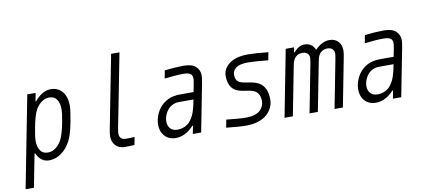

<svg xmlns="http://www.w3.org/2000/svg" viewBox="-94 -1279 4188 1890"><g transform="rotate(-10 2000.0 -333.5)"><path d="M438.8 -677.1Q511.7 -677.1 555 -625.7Q598.3 -574.2 598.3 -486.3Q598.3 -438.8 578.1 -333.3Q569 -287.8 563.5 -263Q557.9 -238.3 547.2 -204.8Q536.5 -171.2 522.8 -143.9Q485.7 -71 427.7 -30.3Q369.8 10.4 305.3 10.4Q222 10.4 181 -81.4H174.5L110 250H26.7L205.1 -666.7H288.4L272.8 -585.3H279.3Q356.1 -677.1 438.8 -677.1ZM206.4 -199.9Q206.4 -141.9 230.8 -104.8Q255.2 -67.7 307.3 -67.7Q350.9 -67.7 387 -96Q423.2 -124.3 445.3 -166.7Q472 -217.4 494.8 -333.3Q511.7 -420.6 511.7 -466.8Q511.7 -524.7 487.3 -561.8Q462.9 -599 410.8 -599Q367.2 -599 331.1 -570.6Q294.9 -542.3 272.8 -500Q246.7 -451.2 224 -333.3Q206.4 -242.8 206.4 -199.9Z M1020.8 -132.2Q1020.8 -67.7 1088.5 -67.7Q1132.2 -67.7 1172.5 -71L1157.6 7.2Q1095.7 10.4 1067.1 10.4Q1003.9 10.4 970.1 -25.4Q936.2 -61.2 936.2 -117.8Q936.2 -138 944 -181.6L1087.2 -916.7H1170.6L1027.3 -181.6Q1020.8 -147.8 1020.8 -132.2Z M1807.3 -333.3H1679.7Q1655.6 -333.3 1641.9 -332Q1628.3 -330.7 1606.1 -322.6Q1584 -314.5 1565.8 -298.2Q1539.7 -274.7 1523.1 -238.9Q1506.5 -203.1 1506.5 -165.4Q1506.5 -121.7 1531.2 -94.7Q1556 -67.7 1601.6 -67.7Q1632.8 -67.7 1659.2 -76.8Q1685.5 -85.9 1704.1 -99.9Q1722.7 -113.9 1738.3 -135.7Q1753.9 -157.6 1763.3 -176.8Q1772.8 -196 1781.2 -222.7Q1789.7 -249.3 1793.6 -266.3Q1797.5 -283.2 1802.1 -306.6ZM1769.5 -677.1Q1851.6 -677.1 1889.3 -642.6Q1928.4 -606.1 1928.4 -552.1Q1928.4 -532.6 1920.6 -487.6L1825.5 0H1742.2L1757.8 -80.1H1751.3Q1668 10.4 1571 10.4Q1504.6 10.4 1462.9 -33.5Q1421.2 -77.5 1421.2 -148.4Q1421.2 -201.8 1445.6 -256.2Q1470.1 -310.5 1513 -347Q1537.8 -367.2 1563.8 -380.2Q1589.8 -393.2 1616.2 -398.1Q1642.6 -403 1657.6 -404Q1672.5 -404.9 1694.7 -404.9H1821L1836.6 -484.4Q1843.8 -524.7 1843.8 -537.1Q1843.8 -568.4 1823.2 -583.7Q1802.7 -599 1754.6 -599Q1676.4 -599 1564.5 -585.3L1579.4 -664.7Q1689.5 -677.1 1769.5 -677.1Z M2276 10.4Q2202.5 10.4 2076.2 -3.9L2091.1 -82Q2211.6 -67.7 2291 -67.7Q2341.8 -67.7 2378.6 -80.7Q2415.4 -93.8 2433.9 -114.9Q2452.5 -136.1 2460.6 -157.2Q2468.8 -178.4 2468.8 -200.5Q2468.8 -275.4 2418.6 -304.7Q2391.9 -320.3 2331.1 -328.1Q2270.2 -335.9 2238.9 -351.6Q2201.8 -367.2 2180.7 -407.2Q2159.5 -447.3 2159.5 -505.2Q2159.5 -577.5 2224.9 -627.3Q2290.4 -677.1 2412.8 -677.1Q2483.7 -677.1 2614.6 -663.4L2599.6 -585.3Q2467.4 -599 2397.8 -599Q2315.8 -599 2279.3 -571.3Q2242.8 -543.6 2242.8 -505.2Q2242.8 -442.1 2284.5 -424.5Q2309.2 -412.1 2372.7 -403.3Q2436.2 -394.5 2472.7 -373.7Q2552.1 -327.5 2552.1 -200.5Q2552.1 -160.2 2534.5 -122.7Q2516.9 -85.3 2484 -55.3Q2451.2 -25.4 2397.1 -7.5Q2343.1 10.4 2276 10.4Z M3009.8 -537.1Q3009.8 -566.4 2991.5 -582.7Q2973.3 -599 2942.1 -599Q2901.7 -599 2873 -572.3Q2862 -561.8 2854.2 -545.6Q2846.4 -529.3 2843.1 -516.3Q2839.8 -503.3 2834.6 -475.3L2742.2 0H2658.9L2788.4 -666.7H2871.7L2862 -617.8H2868.5Q2919.9 -677.1 2976.6 -677.1Q3015.6 -677.1 3043 -657.2Q3070.3 -637.4 3082 -604.8Q3151 -677.1 3226.6 -677.1Q3280.6 -677.1 3312.8 -642.9Q3345.1 -608.7 3345.1 -554.7Q3345.1 -526 3334.6 -475.3L3242.2 0H3158.9L3251.3 -475.3Q3259.8 -520.2 3259.8 -537.1Q3259.8 -566.4 3241.5 -582.7Q3223.3 -599 3192.1 -599Q3151.7 -599 3123 -572.3Q3112 -561.8 3104.2 -545.6Q3096.4 -529.3 3093.1 -516.3Q3089.8 -503.3 3084.6 -475.3L2992.2 0H2908.9L3001.3 -475.3Q3009.8 -520.2 3009.8 -537.1Z M3807.3 -333.3H3679.7Q3655.6 -333.3 3641.9 -332Q3628.3 -330.7 3606.1 -322.6Q3584 -314.5 3565.8 -298.2Q3539.7 -274.7 3523.1 -238.9Q3506.5 -203.1 3506.5 -165.4Q3506.5 -121.7 3531.2 -94.7Q3556 -67.7 3601.6 -67.7Q3632.8 -67.7 3659.2 -76.8Q3685.5 -85.9 3704.1 -99.9Q3722.7 -113.9 3738.3 -135.7Q3753.9 -157.6 3763.3 -176.8Q3772.8 -196 3781.2 -222.7Q3789.7 -249.3 3793.6 -266.3Q3797.5 -283.2 3802.1 -306.6ZM3769.5 -677.1Q3851.6 -677.1 3889.3 -642.6Q3928.4 -606.1 3928.4 -552.1Q3928.4 -532.6 3920.6 -487.6L3825.5 0H3742.2L3757.8 -80.1H3751.3Q3668 10.4 3571 10.4Q3504.6 10.4 3462.9 -33.5Q3421.2 -77.5 3421.2 -148.4Q3421.2 -201.8 3445.6 -256.2Q3470.1 -310.5 3513 -347Q3537.8 -367.2 3563.8 -380.2Q3589.8 -393.2 3616.2 -398.1Q3642.6 -403 3657.6 -404Q3672.5 -404.9 3694.7 -404.9H3821L3836.6 -484.4Q3843.7 -524.7 3843.7 -537.1Q3843.7 -568.4 3823.2 -583.7Q3802.7 -599 3754.6 -599Q3676.4 -599 3564.5 -585.3L3579.4 -664.7Q3689.5 -677.1 3769.5 -677.1Z"/></g></svg>

Font: Monoid
Style: Italic
Weight: 400
Width: 4
Italic angle: -11°
Monospace: yes
Version: Version 0.61